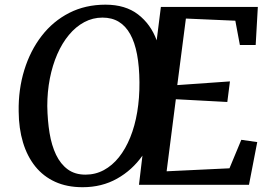

<svg xmlns="http://www.w3.org/2000/svg" viewBox="-20 -772 1134 802"><path d="M325 10Q260 10 210.5 -12.5Q161 -35 127.2 -77Q93.5 -119 76 -177.2Q58.5 -235.5 58 -306.5Q56.5 -398.5 81.5 -479.5Q106.5 -560.5 154 -622Q201.5 -683.5 269 -718Q336.5 -752.5 420.5 -752.5Q504 -752.5 557 -711.5Q610 -670.5 634.5 -603.5L652 -743H1057L1048 -584H982L963 -685.5L756.5 -694.5L720.5 -416.5L940.5 -432L929.5 -346L714.5 -357.5L676 -56.5L938.5 -69L988 -188L1054.5 -178.5L1020 0H560.5L575 -122Q532.5 -61.5 469 -25.8Q405.5 10 325 10ZM337 -42.5Q378.5 -42.5 413.8 -61.5Q449 -80.5 476.8 -115.2Q504.5 -150 524 -198Q543.5 -246 553.2 -304.2Q563 -362.5 562.5 -428Q562 -494 552.5 -544.5Q543 -595 524 -629.2Q505 -663.5 476.2 -681Q447.5 -698.5 408 -698.5Q367.5 -698.5 332 -679.5Q296.5 -660.5 268 -626.2Q239.5 -592 219.2 -545.5Q199 -499 188.2 -444Q177.5 -389 177.5 -329Q178.5 -268.5 187 -216.5Q195.5 -164.5 214.2 -125.5Q233 -86.5 263 -64.5Q293 -42.5 337 -42.5Z"/></svg>

Font: Merriweather 20pt Medium
Style: Italic
Weight: 500
Italic angle: -7.8°
Version: Version 2.101